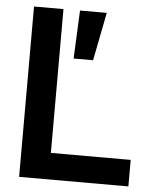

<svg xmlns="http://www.w3.org/2000/svg" viewBox="-51 -743 621 786"><g transform="rotate(5 259.5 -350.0)"><path d="M57 0V-700H178V-109H506V0ZM237 -502 246 -700H356L317 -502Z"/></g></svg>

Font: Space Grotesk Frontify SemiBold
Style: Regular
Weight: 600
Designer: Florian Karsten
Version: Version 2.000